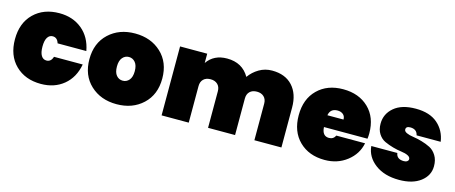

<svg xmlns="http://www.w3.org/2000/svg" viewBox="-39 -1041 3595 1517"><g transform="rotate(15 1758.0 -282.0)"><path d="M308 -571Q418 -571 493.5 -509Q569 -447 589 -337H354Q341 -381 303 -381Q276 -381 260.5 -356Q245 -331 245 -282Q245 -233 260.5 -208Q276 -183 303 -183Q341 -183 354 -227H589Q569 -117 493.5 -55Q418 7 308 7Q179 7 99.5 -71Q20 -149 20 -282Q20 -415 99.5 -493Q179 -571 308 -571Z M1141 -492.5Q1225 -414 1225 -282Q1225 -150 1141 -71.5Q1057 7 927 7Q797 7 713 -71.5Q629 -150 629 -282Q629 -414 713 -492.5Q797 -571 927 -571Q1057 -571 1141 -492.5ZM927 -185Q958 -185 979 -209.5Q1000 -234 1000 -282Q1000 -330 979 -354.5Q958 -379 927 -379Q896 -379 875 -354.5Q854 -330 854 -282Q854 -234 874.5 -209.5Q895 -185 927 -185Z M2054 0V-299Q2054 -335 2032.5 -355.5Q2011 -376 1975 -376Q1938 -376 1917 -355.5Q1896 -335 1896 -299V0H1675V-299Q1675 -335 1653.5 -355.5Q1632 -376 1596 -376Q1559 -376 1538 -355.5Q1517 -335 1517 -299V0H1295V-564H1517V-488Q1572 -568 1680 -568Q1805 -568 1863 -467Q1894 -511 1942 -539.5Q1990 -568 2048 -568Q2156 -568 2215.5 -503Q2275 -438 2275 -327V0Z M2629 -397Q2570 -397 2560 -340H2692Q2692 -368 2674 -382.5Q2656 -397 2629 -397ZM2905 -203Q2887 -112 2810.5 -52.5Q2734 7 2629 7Q2500 7 2420.5 -71Q2341 -149 2341 -282Q2341 -415 2420.5 -493Q2500 -571 2629 -571Q2758 -571 2837.5 -494.5Q2917 -418 2917 -287Q2917 -264 2914 -243H2558Q2562 -170 2618 -170Q2654 -170 2670 -203Z M3478 -169Q3478 -92 3413 -42.5Q3348 7 3238 7Q3118 7 3042 -50Q2966 -107 2958 -195H3171Q3178 -146 3237 -146Q3254 -146 3264 -153.5Q3274 -161 3274 -172Q3274 -189 3252.5 -199.5Q3231 -210 3198.5 -214Q3166 -218 3128.5 -228.5Q3091 -239 3058.5 -254Q3026 -269 3004.5 -302.5Q2983 -336 2983 -385Q2983 -465 3045.5 -518Q3108 -571 3223 -571Q3337 -571 3401.5 -515Q3466 -459 3479 -369H3282Q3272 -417 3218 -417Q3183 -417 3183 -391Q3183 -375 3205 -365Q3227 -355 3259.5 -350.5Q3292 -346 3330.5 -335Q3369 -324 3401.5 -307.5Q3434 -291 3456 -255.5Q3478 -220 3478 -169Z"/></g></svg>

Font: Poppins Black
Style: Regular
Weight: 900
Designer: Ninad Kale (Devanagari), Jonny Pinhorn (Latin)
Foundry: Indian Type Foundry
Version: Version 3.200;PS 1.000;hotconv 16.6.54;makeotf.lib2.5.65590